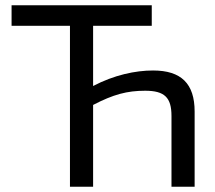

<svg xmlns="http://www.w3.org/2000/svg" viewBox="-20 -710 816 730"><path d="M334 -612H557V-690H24V-612H246V0H334V-311C411 -351 463 -365 532 -365C606 -365 632 -339 632 -269V0H720V-286C720 -392 669 -442 562 -442C495 -442 414 -425 334 -383Z"/></svg>

Font: SnT
Style: Regular
Weight: 400
Designer: Natanael Gama
Version: Version 1.001;PS 001.001;hotconv 1.0.70;makeotf.lib2.5.58329